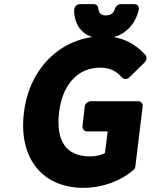

<svg xmlns="http://www.w3.org/2000/svg" viewBox="-20 -865 730 922"><path d="M95 -325C67 -96 192 37 380 37C476 37 564 1 620 -48C625 -52 629 -59 630 -66L665 -354C666 -365 659 -379 644 -379H416C405 -379 389 -369 387 -354L376 -259C375 -248 383 -234 398 -234H497L484 -130C467 -120 440 -114 413 -114C298 -114 247 -187 264 -328C281 -466 360 -540 459 -540C513 -540 539 -522 566 -493C576 -482 592 -484 602 -494L675 -566C684 -574 687 -590 679 -600C640 -645 575 -691 477 -691C286 -691 123 -551 95 -325ZM474 -680C571 -680 629 -743 646 -817C651 -838 635 -845 625 -845H560C548 -845 537 -837 533 -825C526 -804 515 -791 488 -791C463 -791 454 -804 452 -825C451 -836 443 -845 431 -845H365C343 -845 336 -827 336 -817C336 -744 378 -680 474 -680Z"/></svg>

Font: Falling Sky
Style: BlkObl
Weight: 900
Designer: Paul D. Hunt
Foundry: Adobe Systems Incorporated
Version: Version 1.02